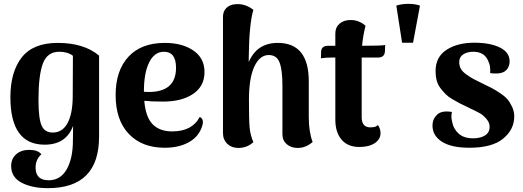

<svg xmlns="http://www.w3.org/2000/svg" viewBox="-20 -754 2716 998"><path d="M229 224Q146 224 92 195.5Q38 167 38 109Q38 71 64 48Q90 25 132 25Q177 25 195 48Q165 75 165 117Q165 183 233 183Q294 183 326.5 126.5Q359 70 359 -25Q359 -76 360 -100Q324 -2 212 -2Q34 -2 34 -249Q34 -380 93 -455.5Q152 -531 280 -531Q416 -531 495 -465V-44Q495 224 229 224ZM254 -65Q304 -65 330.5 -113Q357 -161 358 -249L359 -464Q332 -485 288 -485Q226 -485 203 -424Q180 -363 180 -235Q180 -139 196 -102Q212 -65 254 -65Z M1018 -146Q1046 -134 1027 -88Q1008 -39 957.5 -12.5Q907 14 836 14Q718 14 649.5 -58Q581 -130 581 -260Q581 -387 647.5 -459Q714 -531 837 -531Q927 -531 985 -491.5Q1043 -452 1043 -379Q1043 -306 984 -266Q925 -226 828 -226Q765 -226 730 -230Q737 -145 773.5 -108Q810 -71 875 -71Q979 -71 1018 -146ZM832 -485Q783 -485 755.5 -430Q728 -375 728 -278V-277Q734 -276 747 -276Q895 -273 895 -402Q895 -485 832 -485Z M1585 -146Q1585 -68 1605 -16Q1570 15 1527 15Q1493 15 1470.5 -4.5Q1448 -24 1448 -56V-309Q1448 -391 1433 -429.5Q1418 -468 1377 -468Q1330 -468 1302 -408Q1274 -348 1274 -235Q1274 -128 1277.5 -90.5Q1281 -53 1297 -15Q1264 15 1219 15Q1184 15 1161.5 -6.5Q1139 -28 1139 -63V-662Q1138 -694 1156 -712Q1174 -730 1203 -732Q1253 -737 1297 -703Q1275 -629 1273 -458V-431Q1315 -531 1424 -531Q1585 -531 1585 -331Z M1862 -516Q1964 -516 1982 -520L1981 -488Q1979 -455 1946 -455H1860V-426V-145Q1860 -92 1905 -92Q1937 -92 1944 -105Q1958 -85 1958 -62Q1958 -30 1928 -10Q1898 10 1848 10Q1788 10 1755.5 -28Q1723 -66 1723 -133V-455H1708Q1674 -455 1648 -451L1649 -484Q1650 -516 1685 -516H1723V-580Q1723 -612 1745 -631Q1767 -650 1802 -650Q1847 -650 1880 -620Q1867 -570 1862 -516Z M2040 -725 2070 -532H2127L2163 -725Q2137 -734 2103 -734Q2069 -734 2040 -725Z M2420 14Q2326 14 2277 -17.5Q2228 -49 2228 -102Q2228 -135 2252 -158Q2276 -181 2329 -172Q2323 -145 2331 -118Q2337 -84 2364 -59.5Q2391 -35 2439 -35Q2477 -35 2501 -50Q2525 -65 2525 -95Q2525 -117 2508 -136.5Q2491 -156 2475 -165Q2459 -174 2421 -192Q2419 -193 2417.5 -194Q2416 -195 2413.5 -196Q2411 -197 2409 -198Q2383 -210 2369.5 -217Q2356 -224 2333 -237.5Q2310 -251 2297 -264Q2284 -277 2270 -295Q2256 -313 2250 -335.5Q2244 -358 2244 -384Q2244 -458 2301 -495Q2358 -532 2445 -532Q2528 -532 2578.5 -507Q2629 -482 2629 -435Q2629 -409 2613 -391Q2597 -373 2563 -372Q2546 -371 2528 -374Q2530 -413 2519 -434Q2500 -485 2440 -485Q2409 -485 2388 -471.5Q2367 -458 2367 -431Q2367 -412 2375.5 -396.5Q2384 -381 2405.5 -366Q2427 -351 2441 -343.5Q2455 -336 2488 -320Q2519 -305 2535.5 -296.5Q2552 -288 2578.5 -270.5Q2605 -253 2618 -237.5Q2631 -222 2642 -198.5Q2653 -175 2653 -149Q2653 -81 2595.5 -33.5Q2538 14 2420 14Z"/></svg>

Font: Arima Koshi Bold
Style: Regular
Weight: 700
Designer: Joana Correia and Natanael Gama
Foundry: NDISCOVER
Version: Version 1.019;PS 001.019;hotconv 1.0.88;makeotf.lib2.5.64775